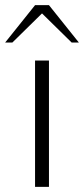

<svg xmlns="http://www.w3.org/2000/svg" viewBox="-36 -725 326 745"><path d="M100 -490H154V0H100ZM100 -705H154L270 -560H242L127 -673L12 -560H-16Z"/></svg>

Font: Fahkwang ExtraLight
Style: Regular
Weight: 275
Designer: Suppakit Chalermlarp | Katatrad Co.,Ltd.
Foundry: Cadson Demak Co.,Ltd.
Version: Version 1.000; ttfautohint (v1.6)